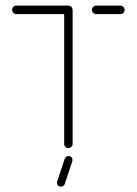

<svg xmlns="http://www.w3.org/2000/svg" viewBox="-20 -539 498 699"><path d="M244.4 -504.1V-15.2Q244.4 -8.9 239.8 -4.4Q235.2 0 228.9 0Q222.6 0 218.1 -4.4Q213.7 -8.9 213.7 -15.2V-504.1ZM24.1 -503Q24.1 -509.3 28.5 -513.9Q33 -518.5 39.3 -518.5H228.9Q235.2 -518.5 239.6 -513.9Q244.1 -509.3 244.1 -503Q244.1 -496.7 239.6 -492.2Q235.2 -487.8 228.9 -487.8H39.3Q33 -487.8 28.5 -492.2Q24.1 -496.7 24.1 -503ZM314.8 -503.3Q314.8 -509.6 319.3 -514.1Q323.7 -518.5 330 -518.5H418.5Q424.8 -518.5 429.3 -513.9Q433.7 -509.3 433.7 -503Q433.7 -496.7 429.3 -492.2Q424.8 -487.8 418.5 -487.8H330Q323.7 -487.8 319.3 -492.4Q314.8 -497 314.8 -503.3ZM187.4 126.3Q187.4 124.8 188.1 121.9L215.6 39.3Q217 34.8 220.9 31.9Q224.8 28.9 229.6 28.9Q235.9 28.9 240 33.1Q244.1 37.4 244.1 43.3Q244.1 44.8 243.3 47.8L215.9 130.4Q214.4 134.8 210.6 137.8Q206.7 140.7 201.9 140.7Q195.6 140.7 191.5 136.5Q187.4 132.2 187.4 126.3Z"/></svg>

Font: 26F Galaxy Sans Ultra Light
Style: Regular
Weight: 200
Designer: C₂₉H₂₅N₃O₅
Version: Version 1.100